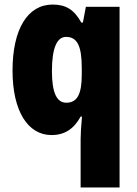

<svg xmlns="http://www.w3.org/2000/svg" viewBox="-20 -583 600 843"><path d="M334 28V240H505V-553H357L344 -484H337C306 -540 270 -563 211 -563C102 -563 35 -456 35 -273C35 -96 102 10 206 10C265 10 305 -18 334 -71H340C336 -28 334 5 334 28ZM271 -132C229 -132 208 -176 208 -271C208 -372 230 -421 270 -421C321 -421 339 -378 339 -283V-256C339 -171 320 -132 271 -132Z"/></svg>

Font: Noto Sans Thai Looped Condensed Black
Style: Regular
Weight: 900
Width: 3
Designer: Sasikarn Vongin, Ben Mitchell
Foundry: The Fontpad Ltd
Version: Version 1.001